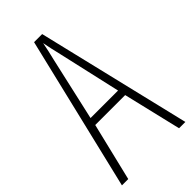

<svg xmlns="http://www.w3.org/2000/svg" viewBox="-223 -776 839 839"><g transform="rotate(-45 196.0 -357.0)"><path d="M353 0 289 -269H104L39 0H0L171 -714H221L392 0ZM215 -596Q209 -622 204.5 -641.5Q200 -661 196 -683Q192 -661 187.5 -641.5Q183 -622 177 -597L111 -305H281Z"/></g></svg>

Font: Noto Sans Arabic ExtCond ExtLt
Style: Regular
Weight: 200
Width: 2
Designer: Monotype Design Team, Nadine Chahine, Nizar Qandah and Khaled Hosny
Foundry: Monotype Imaging Inc.
Version: Version 2.012; ttfautohint (v1.8.4.7-5d5b)